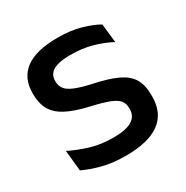

<svg xmlns="http://www.w3.org/2000/svg" viewBox="-125 -606 697 721"><g transform="rotate(-30 223.0 -245.0)"><path d="M220 11.5Q161 11.5 116.5 -0.8Q72 -13 42 -27.5L33 -117Q70 -98.5 114.5 -84.8Q159 -71 214.5 -71Q268 -71 293.8 -86.8Q319.5 -102.5 319.5 -133.5V-137.5Q319.5 -157.5 309 -170.8Q298.5 -184 271.8 -194.5Q245 -205 196 -216Q134.5 -230 99 -249Q63.5 -268 48.2 -295.8Q33 -323.5 33 -362.5V-367Q33 -433 79 -467Q125 -501 217 -501Q275 -501 318 -488.5Q361 -476 389 -460L398 -378.5Q364.5 -396.5 321.8 -408.8Q279 -421 227 -421Q191.5 -421 170 -414.2Q148.5 -407.5 139 -395.2Q129.5 -383 129.5 -366V-362.5Q129.5 -344 139.5 -330.2Q149.5 -316.5 175.2 -305.8Q201 -295 247 -285Q309 -272 346 -254.5Q383 -237 399.5 -209.8Q416 -182.5 416 -139.5V-132Q416 -60.5 367 -24.5Q318 11.5 220 11.5Z"/></g></svg>

Font: Anek Bangla Medium
Style: Regular
Weight: 500
Designer: Sulekha Rajkumar (Bangla), Yesha Goshar (Latin)
Foundry: Ek Type
Version: Version 1.003